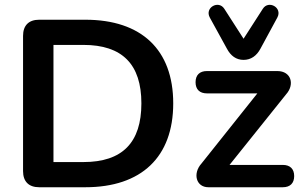

<svg xmlns="http://www.w3.org/2000/svg" viewBox="-20 -788 1276 808"><path d="M1005 -536C1036 -536 1060 -553 1076 -583L1147 -714C1170 -756 1110 -789 1086 -751L1005 -625L924 -751C900 -789 840 -756 863 -714L935 -583C951 -553 974 -536 1005 -536ZM339 0C575 0 709 -127 709 -353C709 -579 575 -705 339 -705H145C101 -705 77 -681 77 -637V-68C77 -24 101 0 145 0ZM205 -599H331C494 -599 575 -518 575 -353C575 -188 495 -106 331 -106H205ZM1170 0C1201 0 1218 -17 1218 -47C1218 -77 1201 -94 1170 -94H946L1184 -391C1221 -432 1206 -489 1147 -489H851C820 -489 803 -472 803 -442C803 -412 820 -395 851 -395H1063L828 -100C790 -58 805 0 857 0Z"/></svg>

Font: Nunito
Style: Bold
Weight: 700
Designer: Vernon Adams
Foundry: Vernon Adams
Version: Version 3.602